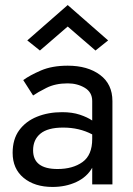

<svg xmlns="http://www.w3.org/2000/svg" viewBox="-20 -730 525 760"><path d="M248 -625 138 -530 88 -570 248 -710 408 -570 358 -530ZM111 -352 72 -413Q98 -432 142 -451Q186 -470 248 -470Q327 -470 376 -433.5Q425 -397 425 -330V0H345V-66Q324 -29 282 -9.5Q240 10 188 10Q117 10 73.5 -26Q30 -62 30 -125Q30 -179 56 -214.5Q82 -250 126.5 -268Q171 -286 226 -286Q266 -286 296 -276Q326 -266 345 -253V-330Q345 -365 315.5 -382.5Q286 -400 248 -400Q199 -400 163.5 -382Q128 -364 111 -352ZM111 -135Q111 -61 208 -61Q268 -61 306.5 -88.5Q345 -116 345 -180V-198Q294 -225 230 -225Q169 -225 140 -201Q111 -177 111 -135Z"/></svg>

Font: Jost*
Style: Regular
Weight: 400
Version: Version 3.7